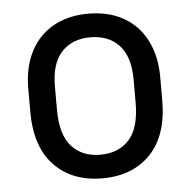

<svg xmlns="http://www.w3.org/2000/svg" viewBox="-44 -581 629 632"><g transform="rotate(-5 270.0 -265.0)"><path d="M270 7Q170 7 111 -54.5Q52 -116 52 -232V-308Q52 -362 67.5 -404.5Q83 -447 111.5 -476.5Q140 -506 180 -521.5Q220 -537 270 -537Q320 -537 360 -521.5Q400 -506 428.5 -476.5Q457 -447 472.5 -404.5Q488 -362 488 -308V-232Q488 -116 429 -54.5Q370 7 270 7ZM270 -71Q330 -71 365 -109.5Q400 -148 400 -232V-308Q400 -384 365 -421.5Q330 -459 270 -459Q210 -459 175 -421.5Q140 -384 140 -308V-232Q140 -148 175 -109.5Q210 -71 270 -71Z"/></g></svg>

Font: Golos UI
Style: Regular
Weight: 400
Designer: A.Korolkova, Vitaly Kuzmin
Foundry: ParaType Ltd
Version: Version 2.000